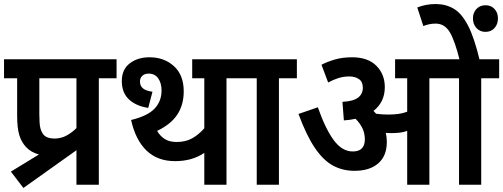

<svg xmlns="http://www.w3.org/2000/svg" viewBox="-20 -916 2495 952"><path d="M34 -65 173 -150Q133 -161 109 -187Q86 -212 75.5 -246.5Q65 -281 65 -344V-528H0V-622H558V-528H470V0H359V-171L96 16ZM359 -528H175V-350Q175 -302 180 -281.5Q185 -261 197 -247Q214 -229 250 -229Q284 -229 312 -245Q340 -261 359 -281Z M1103 -528V0H993V-158Q933 -117 848 -117Q761 -117 706.5 -169.5Q652 -222 630 -321Q712 -341 746.5 -377.5Q781 -414 781 -467Q781 -504 764.5 -527.5Q748 -551 717 -551Q697 -551 685.5 -540Q674 -529 674 -512Q674 -491 688 -478.5Q702 -466 736 -461L715 -381Q655 -390 619.5 -423Q584 -456 584 -514Q584 -572 623.5 -602Q663 -632 721 -632Q794 -632 842.5 -588Q891 -544 891 -463Q891 -397 859.5 -348.5Q828 -300 759 -267Q775 -240 798 -226Q821 -212 856 -212Q900 -212 932.5 -230Q965 -248 993 -280V-528H933V-622H1192V-528Z M1363 -528V0H1253V-528H1178V-622H1452V-528Z M1898 -212Q1898 -143 1855.5 -106Q1813 -69 1738 -69Q1679 -69 1631 -95Q1583 -121 1541 -183Q1499 -245 1460 -351L1556 -384Q1593 -278 1634.5 -221.5Q1676 -165 1729 -165Q1789 -165 1789 -225Q1789 -255 1777 -280Q1765 -305 1743 -327Q1716 -321 1685 -319L1678 -411Q1732 -414 1755.5 -432Q1779 -450 1779 -481Q1779 -511 1759.5 -524Q1740 -537 1712 -537Q1684 -537 1658.5 -529Q1633 -521 1607 -507L1574 -595Q1603 -610 1640.5 -621Q1678 -632 1726 -632Q1804 -632 1846 -590Q1888 -548 1888 -484Q1888 -410 1832 -366Q1838 -360 1845 -352Q1873 -348 1905 -348Q1932 -348 1954.5 -351Q1977 -354 1999 -362V-528H1939V-622H2455V-528H2366V0H2256V-528H2109V0H1999V-267Q1980 -260 1960 -258Q1940 -256 1918 -256Q1906 -256 1893 -257Q1898 -235 1898 -212ZM2260 -615Q2235 -716 2209.5 -757.5Q2184 -799 2140 -799Q2122 -799 2107 -795.5Q2092 -792 2079 -787L2049 -879Q2092 -896 2140 -896Q2190 -896 2229.5 -873Q2269 -850 2300.5 -789.5Q2332 -729 2359 -615ZM2325 -825Q2325 -853 2342.5 -871.5Q2360 -890 2387 -890Q2415 -890 2432 -871.5Q2449 -853 2449 -825Q2449 -796 2432 -777Q2415 -758 2387 -758Q2360 -758 2342.5 -777Q2325 -796 2325 -825Z"/></svg>

Font: Noto Sans SemiCondensed SemiBold
Style: Regular
Weight: 600
Width: 4
Designer: Monotype Design Team
Foundry: Monotype Imaging Inc.
Version: Version 2.013; ttfautohint (v1.8.4.7-5d5b)